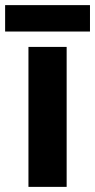

<svg xmlns="http://www.w3.org/2000/svg" viewBox="-33 -729 371 749"><path d="M227 0H78V-546H227ZM318 -709V-606H-13V-709Z"/></svg>

Font: Noto Sans Armenian
Style: Bold
Weight: 700
Version: Version 2.007